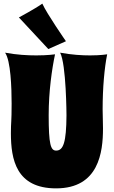

<svg xmlns="http://www.w3.org/2000/svg" viewBox="-20 -1003 626 1057"><path d="M570 -704C570 -704 535 -698 476 -698C432 -698 376 -701 311 -713C345 -649 346 -368 346 -368C345 -220 329 -174 289 -174C259 -174 248 -207 248 -369C248 -500 266 -624 283 -704C283 -704 243 -698 180 -698C132 -698 73 -701 8 -713C39 -669 44 -520 44 -433C44 -325 40 -335 40 -270C40 -125 69 34 289 34C524 34 547 -165 547 -296C547 -338 545 -367 545 -401C545 -520 555 -630 570 -704ZM343 -776C343 -776 238 -927 213 -983C172 -954 84 -907 84 -907L246 -733Z"/></svg>

Font: Spicy Rice
Style: Regular
Weight: 400
Designer: Astigmatic (AOETI)
Foundry: Astigmatic (AOETI)
Version: Version 1.000